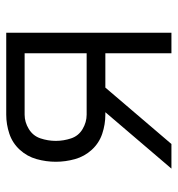

<svg xmlns="http://www.w3.org/2000/svg" viewBox="3 -573 570 616"><g transform="rotate(-90 288.0 -265.0)"><path d="M55 0H134L315 -212H425V0H491V-530H228Q197 -530 167 -520Q137 -510 115.5 -486.5Q94 -463 85.5 -432.5Q77 -402 77 -371Q77 -340 85.5 -309.5Q94 -279 115.5 -255.5Q137 -232 167 -222Q197 -212 228 -212H236ZM228 -272Q204 -272 182 -285Q160 -298 152 -322Q144 -346 144 -371Q144 -396 152 -420Q160 -444 182 -457.5Q204 -471 228 -471H425V-272Z"/></g></svg>

Font: Iosevka Sparkle Light
Style: Regular
Weight: 300
Designer: Belleve Invis
Foundry: Belleve Invis
Version: Version 4.5.0; ttfautohint (v1.8.3)